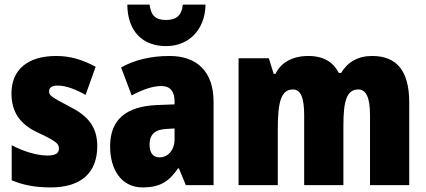

<svg xmlns="http://www.w3.org/2000/svg" viewBox="-20 -807 1857 837"><path d="M404 -170C404 -259 358 -305 282 -343C205 -384 194 -390 194 -409C194 -426 207 -434 232 -434C268 -434 314 -416 353 -393L397 -516C339 -547 286 -563 225 -563C103 -563 30 -505 30 -400C30 -318 68 -265 143 -230C225 -192 237 -180 237 -160C237 -138 221 -129 187 -129C139 -129 80 -148 31 -174V-21C86 2 140 10 201 10C335 10 404 -55 404 -170Z M876 -787H777C772 -736 745 -720 704 -720C659 -720 639 -737 632 -787H535C536 -670 602 -606 704 -606C803 -606 874 -677 876 -787ZM719 -563C636 -563 565 -545 508 -513L554 -391C604 -418 648 -432 683 -432C721 -432 741 -410 741 -364V-352L663 -349C531 -343 460 -287 460 -169C460 -70 507 10 602 10C678 10 717 -16 756 -73H760L790 0H911V-363C911 -496 838 -563 719 -563ZM707 -245 741 -247V-200C741 -153 712 -121 676 -121C648 -121 632 -139 632 -177C632 -220 655 -243 707 -245Z M1602 -563C1540 -563 1495 -536 1467 -489H1457C1435 -533 1394 -563 1324 -563C1255 -563 1204 -534 1181 -485H1173L1152 -553H1020V0H1191V-246C1191 -364 1206 -417 1257 -417C1291 -417 1306 -381 1306 -305V0H1477V-262C1477 -367 1492 -417 1542 -417C1576 -417 1593 -382 1593 -305V0H1764V-360C1764 -499 1709 -563 1602 -563Z"/></svg>

Font: Noto Sans Gurmukhi Condensed Black
Style: Regular
Weight: 900
Width: 3
Designer: Jelle Bosma - Monotype Design Team
Foundry: Monotype Imaging Inc.
Version: Version 2.004